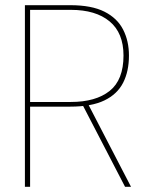

<svg xmlns="http://www.w3.org/2000/svg" viewBox="-20 -720 576 740"><path d="M76 0V-700H251Q333 -700 382.5 -675Q432 -650 454.5 -606Q477 -562 477 -506Q477 -445 454.5 -401Q432 -357 382.5 -333Q333 -309 251 -309H96V0ZM462 0 295 -322H318L485 0ZM96 -327H253Q349 -327 402.5 -369.5Q456 -412 456 -506Q456 -593 402.5 -637.5Q349 -682 253 -682H96Z"/></svg>

Font: DM Sans 24pt Thin
Style: Regular
Weight: 250
Designer: Colophon Foundry, Jonny Pinhorn
Foundry: Colophon Foundry
Version: Version 4.004;gftools[0.9.30]